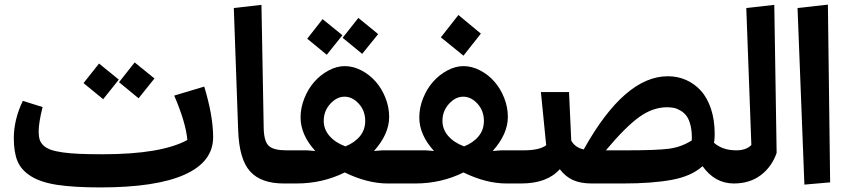

<svg xmlns="http://www.w3.org/2000/svg" viewBox="-20 -797 3685 834"><path d="M650.9 -456.1 582 -370.1 497.1 -439.9 564.9 -525.9ZM496.1 -451.2 428.2 -366.2 342.8 -436 410.2 -521ZM867.2 -420.9Q905.8 -293.5 905.8 -201.2Q905.8 -93.8 781.5 -38.3Q657.2 17.1 416 17.1Q301.8 17.1 229.2 6.1Q156.7 -4.9 114.3 -31.7Q71.8 -58.6 55.9 -97.2Q40 -135.7 40 -196.8Q40 -277.3 79.1 -358.9L165 -332Q147.9 -263.7 147.9 -226.1Q147.9 -205.1 152.3 -190.7Q156.7 -176.3 169.2 -164.8Q181.6 -153.3 200.9 -146.5Q220.2 -139.6 252.4 -135Q284.7 -130.4 325.9 -128.7Q367.2 -127 426.8 -127Q680.2 -127 793.9 -189Q787.1 -264.6 736.8 -381.8Z M1014.6 -230 995.6 -762.2 1115.7 -775.9 1125.5 -238.8Q1127 -181.6 1148.2 -162.8Q1169.4 -144 1223.6 -144L1232.4 -63L1212.4 0Q1113.8 0 1066.4 -52.5Q1019 -105 1014.6 -230Z M1622.6 -648.9 1553.2 -563 1468.3 -632.8 1536.6 -719.2ZM1467.3 -644 1399.4 -559.1 1314.5 -628.9 1381.3 -713.9ZM1739.3 -144 1748.5 -62 1728.5 0H1664.6Q1575.7 0 1477.5 -47.9Q1380.9 0 1267.6 0H1212.4L1192.4 -62L1223.6 -144H1314.5L1349.6 -141.1Q1285.6 -211.4 1285.6 -287.1Q1285.6 -329.6 1302.5 -371.1Q1319.3 -412.6 1346.2 -442.6Q1373 -472.7 1408 -491.2Q1442.9 -509.8 1477.5 -509.8Q1514.2 -509.8 1549.8 -491.2Q1585.4 -472.7 1611.8 -442.6Q1638.2 -412.6 1654.3 -372.1Q1670.4 -331.5 1670.4 -289.1Q1670.4 -214.8 1604.5 -141.1L1640.6 -144ZM1476.6 -377Q1442.9 -377 1414.6 -345.9Q1386.2 -314.9 1386.2 -272Q1386.2 -234.9 1411.6 -206.1Q1437 -177.2 1480.5 -161.1Q1521 -177.7 1543.7 -205.6Q1566.4 -233.4 1566.4 -272Q1566.4 -315.9 1538.6 -346.4Q1510.7 -377 1476.6 -377Z M2068.8 -650.9 1993.2 -555.2 1895 -634.8 1971.2 -731.9ZM2254.9 -144 2264.2 -62 2244.1 0H2180.2Q2091.3 0 1993.2 -47.9Q1896.5 0 1783.2 0H1728L1708 -62L1739.3 -144H1830.1L1865.2 -141.1Q1801.3 -211.4 1801.3 -287.1Q1801.3 -329.6 1818.1 -371.1Q1835 -412.6 1861.8 -442.6Q1888.7 -472.7 1923.6 -491.2Q1958.5 -509.8 1993.2 -509.8Q2029.8 -509.8 2065.4 -491.2Q2101.1 -472.7 2127.4 -442.6Q2153.8 -412.6 2169.9 -372.1Q2186 -331.5 2186 -289.1Q2186 -214.8 2120.1 -141.1L2156.2 -144ZM1992.2 -377Q1958.5 -377 1930.2 -345.9Q1901.9 -314.9 1901.9 -272Q1901.9 -234.9 1927.2 -206.1Q1952.6 -177.2 1996.1 -161.1Q2036.6 -177.7 2059.3 -205.6Q2082 -233.4 2082 -272Q2082 -315.9 2054.2 -346.4Q2026.4 -377 1992.2 -377Z M3178.7 -144 3187.5 -60.1 3167.5 0Q3085.4 0 3031.7 -75.2Q2983.9 -31.7 2898.7 -15.9Q2813.5 0 2685.5 0H2550.8Q2502.4 0 2469.5 -14.6Q2436.5 -29.3 2411.6 -62Q2356.4 0 2243.7 0L2223.6 -63L2254.9 -144Q2322.8 -144 2352.5 -166L2329.6 -397H2451.7L2461.4 -186Q2478 -156.2 2515.6 -147.9Q2692.9 -465.8 2880.9 -465.8Q2923.3 -465.8 2960 -449.7Q2996.6 -433.6 3024.4 -403.1Q3052.2 -372.6 3068.4 -324Q3084.5 -275.4 3084.5 -213.9Q3084.5 -193.4 3081.5 -176.8Q3118.2 -144 3178.7 -144ZM2984.9 -187Q2986.3 -223.1 2980 -250.2Q2973.6 -277.3 2962.9 -292.2Q2952.1 -307.1 2936.5 -316.4Q2920.9 -325.7 2907 -328.4Q2893.1 -331.1 2877.4 -331.1Q2815.4 -331.1 2756.1 -288.3Q2696.8 -245.6 2611.8 -144H2700.7Q2834 -144 2886.7 -151.1Q2939.5 -158.2 2984.9 -187Z M3167.5 0 3147.5 -62 3178.7 -144Q3220.7 -144 3243.7 -167L3221.7 -762.2L3343.3 -775.9L3353.5 -132.8Q3333 -73.2 3285.2 -36.6Q3237.3 0 3167.5 0Z M3585.9 -4.9 3474.1 4.9 3444.3 -762.2 3576.2 -776.9Z"/></svg>

Font: FiraGO SemiBold
Style: Italic
Weight: 600
Italic angle: -8°
Designer: bBox Type GmbH
Foundry: bBox Type GmbH
Version: Version 1.001;PS 001.001;hotconv 1.0.88;makeotf.lib2.5.64775